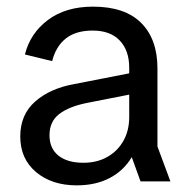

<svg xmlns="http://www.w3.org/2000/svg" viewBox="-20 -546 558 578"><path d="M211 12Q136 12 88.5 -28Q41 -68 41 -135Q41 -201 86 -240.5Q131 -280 204 -293L414 -334V-270L241 -236Q187 -225 158 -202.5Q129 -180 129 -139Q129 -99 156 -77.5Q183 -56 231 -56Q272 -56 303 -73.5Q334 -91 351.5 -122Q369 -153 369 -194V-342Q369 -394 340.5 -424Q312 -454 259 -454Q208 -454 178 -430Q148 -406 137 -362L55 -382Q71 -446 124.5 -486Q178 -526 260 -526Q356 -526 405 -477Q454 -428 454 -340V-105L493 0H403L377 -72H376Q352 -32 310 -10Q268 12 211 12Z"/></svg>

Font: TikTok Sans 24pt
Style: Regular
Weight: 400
Version: Version 4.000